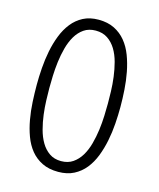

<svg xmlns="http://www.w3.org/2000/svg" viewBox="-105 -753 691 837"><g transform="rotate(15 240.5 -334.5)"><path d="M426.3 -334.5Q426.3 -371.9 423.6 -411.8Q421 -451.7 413.7 -489.7Q406.4 -527.8 393.4 -562Q380.4 -596.2 359.4 -621.8Q338.4 -647.5 308.2 -662.6Q278 -677.7 236.8 -677.7Q197.1 -677.7 167.6 -662.4Q138.1 -647 117.2 -620.6Q96.3 -594.2 83 -559.8Q69.6 -525.4 62.1 -487.3Q54.6 -449.2 51.7 -409.7Q48.8 -370.1 48.8 -334.5Q48.8 -297.2 50.9 -257.1Q53 -217.1 59.8 -179Q66.5 -140.9 79.1 -106.8Q91.7 -72.6 112.6 -46.9Q133.5 -21.3 163.9 -6.3Q194.3 8.8 236.7 8.8Q277.2 8.8 307.1 -6.6Q336.9 -22 357.9 -48.1Q378.8 -74.2 392.2 -108.6Q405.5 -143.1 413.1 -181.2Q420.7 -219.2 423.5 -258.8Q426.3 -298.3 426.3 -334.5ZM369.6 -334.5Q369.6 -310.5 368.4 -279.3Q367.3 -248.1 363 -215.2Q358.6 -182.4 350.1 -150.9Q341.6 -119.5 326.8 -94.7Q311.9 -69.9 289.9 -54.8Q267.9 -39.7 236.8 -39.7Q205.7 -39.7 183.7 -55Q161.7 -70.2 147.2 -94.9Q132.6 -119.7 124.2 -151.3Q115.8 -182.9 111.7 -215.6Q107.6 -248.3 106.6 -279.5Q105.5 -310.8 105.5 -334.6Q105.5 -358.3 106.6 -389.3Q107.7 -420.2 111.7 -452.9Q115.8 -485.7 124.2 -517.3Q132.7 -548.8 147.2 -573.5Q161.7 -598.1 183.7 -613.4Q205.7 -628.6 236.7 -628.6Q268.5 -628.6 290.7 -613.6Q313 -598.6 327.9 -574.1Q342.7 -549.6 351.1 -518.3Q359.4 -486.9 363.6 -454.2Q367.8 -421.5 368.7 -390.2Q369.6 -358.8 369.6 -334.5Z"/></g></svg>

Font: SaysetthaMai Thin
Style: Regular
Weight: 100
Designer: John M. Durdin
Foundry: Lao Script for Windows
Version: Version 1.101